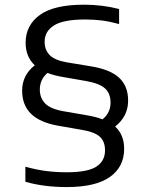

<svg xmlns="http://www.w3.org/2000/svg" viewBox="-20 -768 625 798"><path d="M496 -149.5Q496 -74.5 436.8 -32.5Q377.5 9.5 257 9.5Q162 9.5 85.5 -12.5V-75Q131 -62.5 172 -57.2Q213 -52 258.5 -52Q343.5 -52 380 -75.2Q416.5 -98.5 416.5 -143Q416.5 -179.5 395.5 -199.2Q374.5 -219 322 -228L221.5 -245.5Q145.5 -259 108.8 -295.2Q72 -331.5 72 -391.5Q72 -455.5 124.5 -496.5Q86.5 -532.5 86.5 -590Q86.5 -663 145.5 -705.8Q204.5 -748.5 329.5 -748.5Q406 -748.5 475 -730.5V-668Q437 -678.5 404 -682.8Q371 -687 334.5 -687Q243 -687 204.2 -662.2Q165.5 -637.5 165.5 -594.5Q165.5 -561 186 -539.5Q206.5 -518 257 -509L360 -492Q438.5 -479 475.5 -444.5Q512.5 -410 512.5 -349.5Q512.5 -284.5 458.5 -242Q496 -208 496 -149.5ZM343 -288.5Q379 -282.5 406 -272Q439.5 -299 439.5 -341.5Q439.5 -379 417 -400Q394.5 -421 339 -431L238.5 -448.5Q203.5 -454.5 177.5 -465Q145.5 -437.5 145.5 -396Q145.5 -361.5 167.2 -338.5Q189 -315.5 242 -306Z"/></svg>

Font: Encode Sans Expanded
Style: Regular
Weight: 400
Width: 7
Designer: Multiple Designers
Foundry: Impallari Type
Version: Version 2.000